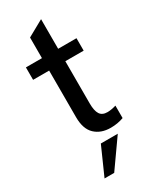

<svg xmlns="http://www.w3.org/2000/svg" viewBox="-227 -733 822 1016"><g transform="rotate(-30 184.0 -225.0)"><path d="M252.5 8.5Q193 8.5 156.8 -25.8Q120.5 -60 120.5 -132V-417H22.5V-493H120.5V-619L219.5 -674V-493H331.5V-417H219.5V-158.5Q219.5 -114.5 233 -93.2Q246.5 -72 278.5 -72Q301 -72 331.5 -81V-5Q294.5 8.5 252.5 8.5ZM89 224 164.5 54H268L148 224Z"/></g></svg>

Font: HK Grotesk Medium
Style: Regular
Weight: 500
Designer: Alfredo Marco Pradil
Foundry: Hanken Design Co.
Version: Version 3.001;FEAKit 1.0